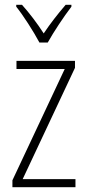

<svg xmlns="http://www.w3.org/2000/svg" viewBox="-20 -784 365 804"><path d="M145 -606H180C205 -651 247 -714 279 -756V-764H255C220 -723 191 -686 163 -644C137 -685 101 -732 72 -764H48V-756C77 -720 120 -653 145 -606ZM296 0V-34H75L294 -500V-529H49V-495H251L32 -29V0Z"/></svg>

Font: Noto Sans Gurmukhi Condensed ExtraLight
Style: Regular
Weight: 200
Width: 3
Designer: Jelle Bosma - Monotype Design Team
Foundry: Monotype Imaging Inc.
Version: Version 2.004